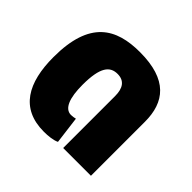

<svg xmlns="http://www.w3.org/2000/svg" viewBox="-143 -719 885 885"><g transform="rotate(45 299.5 -276.5)"><path d="M246 10C272 10 305 7 325 -3L308 -137C300 -135 289 -133 280 -133C238 -133 219 -185 219 -269C219 -385 249 -419 298 -419C342 -419 362 -390 362 -339V0H543V-352C543 -479 480 -563 300 -563C146 -563 34 -502 34 -265C34 -99 93 10 246 10Z"/></g></svg>

Font: Noto Sans Thai SemCond Blk
Style: Regular
Weight: 900
Width: 4
Designer: Monotype Design Team
Foundry: Monotype Imaging Inc.
Version: Version 2.002